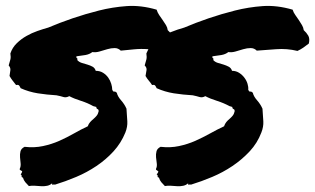

<svg xmlns="http://www.w3.org/2000/svg" viewBox="-20 -623 1082 659"><path d="M482.4 -439.5Q484.4 -443.4 485.8 -446.8Q487.3 -450.2 489.3 -454.1Q463.9 -456.1 439.5 -453.6Q415 -451.2 394.5 -449.2Q385.7 -458 373.5 -458Q361.3 -458 348.1 -454.1Q335 -450.2 321.8 -446.3Q308.6 -442.4 296.9 -444.3Q287.1 -436.5 272.9 -434.1Q258.8 -431.6 242.2 -429.7Q241.2 -424.8 244.1 -423.3Q247.1 -421.9 245.1 -417Q251 -410.2 260.3 -407.2Q269.5 -404.3 279.8 -401.4Q290 -398.4 297.9 -394Q305.7 -389.6 308.6 -379.9Q323.2 -379.9 334 -373Q344.7 -366.2 351.6 -356.4Q358.4 -346.7 361.8 -335.4Q365.2 -324.2 365.2 -315.4Q368.2 -307.6 372.1 -308.6Q376 -309.6 380.9 -304.7Q383.8 -292 395.5 -278.8Q407.2 -265.6 414.1 -250Q416 -225.6 417 -206.5Q418 -187.5 410.2 -168Q395.5 -131.8 369.6 -103.5Q343.8 -75.2 311 -53.2Q278.3 -31.2 241.2 -15.6Q204.1 0 168.9 10.7Q165 9.8 161.1 10.7Q157.2 11.7 159.2 5.9Q151.4 12.7 142.1 14.6Q132.8 16.6 122.1 16.1Q111.3 15.6 100.1 14.6Q88.9 13.7 79.1 15.6Q72.3 8.8 66.9 2.4Q61.5 -3.9 58.6 -13.7Q53.7 -13.7 54.2 -18.6Q54.7 -23.4 50.8 -23.4Q56.6 -33.2 56.2 -34.7Q55.7 -36.1 53.2 -37.1Q50.8 -38.1 48.8 -39.6Q46.9 -41 47.9 -43.9Q51.8 -51.8 50.8 -62Q49.8 -72.3 48.8 -83Q47.9 -93.8 50.3 -103.5Q52.7 -113.3 64.5 -119.1Q97.7 -115.2 127.4 -121.6Q157.2 -127.9 183.6 -139.6Q210 -151.4 233.9 -165Q257.8 -178.7 281.2 -189.5Q284.2 -198.2 289.6 -204.1Q294.9 -210 300.8 -214.8Q306.6 -219.7 311.5 -225.6Q316.4 -231.4 318.4 -240.2Q319.3 -247.1 314.9 -248.5Q310.5 -250 310.5 -255.9L299.8 -258.8Q281.2 -269.5 257.8 -276.9Q234.4 -284.2 217.8 -293Q207 -287.1 197.8 -290Q188.5 -293 173.8 -295.9Q140.6 -297.9 109.9 -302.7Q79.1 -307.6 50.8 -320.3Q48.8 -325.2 45.9 -329.1Q43 -333 35.2 -331.1Q29.3 -338.9 23.4 -346.2Q17.6 -353.5 12.7 -362.3Q14.6 -374 15.6 -382.3Q16.6 -390.6 9.8 -398.4Q13.7 -411.1 15.6 -418.9Q17.6 -426.8 15.6 -439.5Q22.5 -460 37.6 -474.6Q52.7 -489.3 70.8 -499.5Q88.9 -509.8 108.4 -516.6Q127.9 -523.4 145.5 -528.3Q184.6 -544.9 229 -560.1Q273.4 -575.2 319.8 -586.9Q366.2 -598.6 415 -602.1Q463.9 -605.5 517.6 -589.8Q520.5 -580.1 526.4 -571.3Q532.2 -562.5 538.6 -553.7Q544.9 -544.9 549.8 -536.6Q554.7 -528.3 555.7 -519.5Q557.6 -517.6 559.6 -515.6Q561.5 -513.7 563.5 -511.7Q590.8 -522.5 612.3 -528.3Q651.4 -544.9 695.8 -560.1Q740.2 -575.2 786.6 -586.9Q833 -598.6 881.8 -602.1Q930.7 -605.5 984.4 -589.8Q987.3 -580.1 993.7 -571.3Q1000 -562.5 1005.9 -553.7Q1011.7 -544.9 1016.6 -536.6Q1021.5 -528.3 1022.5 -519.5Q1032.2 -510.7 1038.1 -500.5Q1043.9 -490.2 1040 -473.6Q1030.3 -465.8 1021 -459.5Q1011.7 -453.1 1001 -448.2Q964.8 -457 927.7 -454.1Q890.6 -451.2 861.3 -449.2Q852.5 -458 840.3 -458Q828.1 -458 814.9 -454.1Q801.8 -450.2 788.6 -446.3Q775.4 -442.4 763.7 -444.3Q753.9 -436.5 739.7 -434.1Q725.6 -431.6 709 -429.7Q708 -424.8 710.9 -423.3Q713.9 -421.9 711.9 -417Q717.8 -410.2 727.5 -407.2Q737.3 -404.3 747.1 -401.4Q756.8 -398.4 765.1 -394Q773.4 -389.6 776.4 -379.9Q790 -379.9 800.8 -373Q811.5 -366.2 818.8 -356.4Q826.2 -346.7 829.6 -335.4Q833 -324.2 832 -315.4Q835 -307.6 838.9 -308.6Q842.8 -309.6 847.7 -304.7Q850.6 -292 862.3 -278.8Q874 -265.6 880.9 -250Q882.8 -225.6 883.8 -206.5Q884.8 -187.5 877 -168Q863.3 -131.8 836.9 -103.5Q810.5 -75.2 777.8 -53.2Q745.1 -31.2 708 -15.6Q670.9 0 635.7 10.7Q632.8 9.8 628.4 10.7Q624 11.7 626 5.9Q618.2 12.7 608.9 14.6Q599.6 16.6 588.9 16.1Q578.1 15.6 566.9 14.6Q555.7 13.7 545.9 15.6Q539.1 8.8 533.7 2.4Q528.3 -3.9 525.4 -13.7Q520.5 -13.7 521 -18.6Q521.5 -23.4 517.6 -23.4Q524.4 -33.2 523.4 -34.7Q522.5 -36.1 520.5 -37.1Q518.6 -38.1 516.6 -39.6Q514.6 -41 515.6 -43.9Q519.5 -51.8 518.1 -62Q516.6 -72.3 515.6 -83Q514.6 -93.8 517.1 -103.5Q519.5 -113.3 531.2 -119.1Q564.5 -115.2 594.2 -121.6Q624 -127.9 650.4 -139.6Q676.8 -151.4 701.2 -165Q725.6 -178.7 749 -189.5Q752 -198.2 756.8 -204.1Q761.7 -210 767.6 -214.8Q773.4 -219.7 778.3 -225.6Q783.2 -231.4 785.2 -240.2Q786.1 -247.1 781.7 -248.5Q777.3 -250 777.3 -255.9L767.6 -258.8Q748 -269.5 724.6 -276.9Q701.2 -284.2 684.6 -293Q674.8 -287.1 665 -290Q655.3 -293 641.6 -295.9Q607.4 -297.9 576.7 -302.7Q545.9 -307.6 517.6 -320.3Q515.6 -325.2 512.7 -329.1Q509.8 -333 502 -331.1Q497.1 -338.9 490.7 -346.2Q484.4 -353.5 479.5 -362.3Q481.4 -374 482.9 -382.3Q484.4 -390.6 476.6 -398.4Q480.5 -411.1 482.4 -418.9Q484.4 -426.8 482.4 -439.5Z"/></svg>

Font: Permanent Marker
Style: Regular
Weight: 400
Designer: Font Diner, Inc
Foundry: Font Diner, Inc
Version: Version 1.000